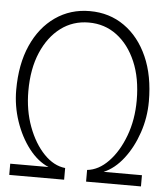

<svg xmlns="http://www.w3.org/2000/svg" viewBox="-52 -772 704 819"><g transform="rotate(5 300.0 -363.0)"><path d="M18 0V-48H182Q135 -68 97.5 -116.5Q60 -165 38 -230Q16 -295 16 -364Q16 -474 52 -555Q88 -636 152.5 -681Q217 -726 300 -726Q384 -726 448 -681Q512 -636 548 -555Q584 -474 584 -364Q584 -295 562 -230Q540 -165 502.5 -116.5Q465 -68 418 -48H582V0H347V-50Q396 -55 438 -98.5Q480 -142 506 -211.5Q532 -281 532 -364Q532 -459 502 -529Q472 -599 420 -638Q368 -677 300 -677Q232 -677 180 -638Q128 -599 98 -529Q68 -459 68 -364Q68 -281 94 -211.5Q120 -142 162 -98.5Q204 -55 253 -50V0Z"/></g></svg>

Font: Geist Mono ExtraLight
Style: Regular
Weight: 200
Monospace: yes
Designer: Basement.studio, Andrés Briganti, Mateo Zaragoza
Foundry: Basement.studio, Vercel, Andrés Briganti, Guido Ferreyra, Mateo Zaragoza
Version: Version 1.500; ttfautohint (v1.8.4.7-5d5b)